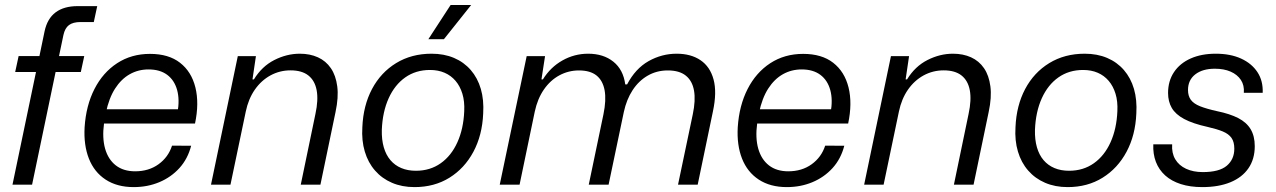

<svg xmlns="http://www.w3.org/2000/svg" viewBox="-20 -754 5210 784"><path d="M31 0 127 -460H42L56 -525H141L162 -626Q173 -678 207 -703.5Q241 -729 297 -729H377L363 -664H309Q278 -664 261.5 -651.5Q245 -639 239 -611L221 -525H324L310 -460H207L111 0Z M526 10Q458.2 10 411.4 -20.6Q364.7 -51.2 343 -106.3Q321.3 -161.5 325.5 -234.7Q331.3 -323.3 365.8 -390.7Q400.2 -458 458.4 -496Q516.7 -534 592.5 -534Q668.7 -534 715.3 -497.6Q762 -461.2 777.9 -396.8Q793.8 -332.3 776.3 -249.5H404.7Q396.8 -190.8 409.2 -146.9Q421.7 -103 452.8 -78.7Q484 -54.5 531.7 -54.5Q587.3 -54.5 627.2 -83.2Q667.2 -112 682.5 -159.3L760.5 -158.8Q746.8 -105.5 712.7 -67.8Q678.5 -30.2 630.4 -10.1Q582.3 10 526 10ZM412.3 -293.2 401.2 -307.7H717.3L704.5 -292.8Q714.3 -346.2 703.3 -386.3Q692.3 -426.3 662.8 -448.4Q633.2 -470.5 586.5 -470.5Q544.7 -470.5 509.8 -450.9Q475 -431.3 449.8 -392.2Q424.7 -353 412.3 -293.2Z M841.6 0 951 -524.7H1025L1011 -429.9H1016.9Q1049.4 -483.1 1100.2 -508.9Q1151 -534.7 1204.3 -534.7Q1245.6 -534.7 1278.1 -520Q1310.7 -505.3 1331 -475.6Q1351.3 -446 1357.1 -401.5Q1363 -357 1350.1 -296.7L1288.4 0H1208.1L1268.1 -289.1Q1280.4 -346.3 1273 -385.6Q1265.6 -425 1239.1 -445.9Q1212.7 -466.7 1166.4 -466.7Q1122.3 -466.7 1084.4 -446.1Q1046.6 -425.4 1020.4 -387.7Q994.3 -350 983.6 -298.7L921.1 0Z M1672.6 10Q1621.4 10 1580.6 -7.6Q1539.7 -25.1 1511.4 -57.6Q1483 -90 1469.6 -135Q1456.1 -180 1459.6 -234.9Q1463.3 -323 1499.1 -390.6Q1535 -458.1 1597.6 -496.4Q1660.3 -534.7 1742.1 -534.7Q1793.3 -534.7 1833.8 -517.5Q1874.3 -500.3 1902.3 -468Q1930.3 -435.7 1943.4 -390.9Q1956.4 -346 1953 -290.4Q1949.3 -202 1913.1 -134.3Q1876.9 -66.6 1815.2 -28.3Q1753.6 10 1672.6 10ZM1678.3 -56.7Q1736.3 -56.7 1779.6 -87.4Q1822.9 -118 1847.7 -173Q1872.6 -228 1875.6 -300.1Q1877.6 -339.9 1868.1 -371.1Q1858.6 -402.3 1840.1 -423.9Q1821.6 -445.6 1795.4 -456.9Q1769.1 -468.3 1735.7 -468.3Q1678 -468.3 1634.9 -438Q1591.9 -407.7 1567 -352.7Q1542.1 -297.7 1539.1 -224.1Q1538.1 -183.7 1547.1 -152.5Q1556.1 -121.3 1574.3 -100Q1592.4 -78.7 1618.8 -67.7Q1645.1 -56.7 1678.3 -56.7ZM1729.1 -593.9 1820 -733.6H1903.9L1792.6 -593.9Z M2020.6 0 2130.6 -524.7H2205.6L2191 -429.9H2196.9Q2227.7 -479.6 2276.5 -507.1Q2325.3 -534.7 2381.6 -534.7Q2444 -534.7 2484.6 -502.1Q2525.1 -469.6 2533.1 -409.4H2540.7Q2574.6 -474 2628.4 -504.4Q2682.3 -534.7 2743 -534.7Q2801.3 -534.7 2840.4 -508.2Q2879.6 -481.7 2893.7 -429.5Q2907.9 -377.3 2891.1 -298.9L2828.9 0H2748.6L2808.9 -287.4Q2820.9 -344.3 2813.9 -384.1Q2806.9 -423.9 2780.5 -445.1Q2754.1 -466.4 2706.9 -466.4Q2661.6 -466.4 2624.9 -445.2Q2588.1 -424 2563.2 -385.9Q2538.3 -347.9 2527.3 -296.7L2465.1 0H2384.1L2444.1 -287.4Q2456.1 -345.7 2448.8 -385.5Q2441.4 -425.3 2415.6 -445.9Q2389.7 -466.4 2344.1 -466.4Q2301.3 -466.4 2264.2 -446.4Q2227.1 -426.3 2201 -388.6Q2174.9 -350.9 2163.6 -298.1L2101.6 0Z M3193 10Q3125.2 10 3078.4 -20.6Q3031.7 -51.2 3010 -106.3Q2988.3 -161.5 2992.5 -234.7Q2998.3 -323.3 3032.8 -390.7Q3067.2 -458 3125.4 -496Q3183.7 -534 3259.5 -534Q3335.7 -534 3382.3 -497.6Q3429 -461.2 3444.9 -396.8Q3460.8 -332.3 3443.3 -249.5H3071.7Q3063.8 -190.8 3076.2 -146.9Q3088.7 -103 3119.8 -78.7Q3151 -54.5 3198.7 -54.5Q3254.3 -54.5 3294.2 -83.2Q3334.2 -112 3349.5 -159.3L3427.5 -158.8Q3413.8 -105.5 3379.7 -67.8Q3345.5 -30.2 3297.4 -10.1Q3249.3 10 3193 10ZM3079.3 -293.2 3068.2 -307.7H3384.3L3371.5 -292.8Q3381.3 -346.2 3370.3 -386.3Q3359.3 -426.3 3329.8 -448.4Q3300.2 -470.5 3253.5 -470.5Q3211.7 -470.5 3176.8 -450.9Q3142 -431.3 3116.8 -392.2Q3091.7 -353 3079.3 -293.2Z M3508.6 0 3618 -524.7H3692L3678 -429.9H3683.9Q3716.4 -483.1 3767.2 -508.9Q3818 -534.7 3871.3 -534.7Q3912.6 -534.7 3945.1 -520Q3977.7 -505.3 3998 -475.6Q4018.3 -446 4024.1 -401.5Q4030 -357 4017.1 -296.7L3955.4 0H3875.1L3935.1 -289.1Q3947.4 -346.3 3940 -385.6Q3932.6 -425 3906.1 -445.9Q3879.7 -466.7 3833.4 -466.7Q3789.3 -466.7 3751.4 -446.1Q3713.6 -425.4 3687.4 -387.7Q3661.3 -350 3650.6 -298.7L3588.1 0Z M4339.6 10Q4288.4 10 4247.6 -7.6Q4206.7 -25.1 4178.4 -57.6Q4150 -90 4136.6 -135Q4123.1 -180 4126.6 -234.9Q4130.3 -323 4166.1 -390.6Q4202 -458.1 4264.6 -496.4Q4327.3 -534.7 4409.1 -534.7Q4460.3 -534.7 4500.8 -517.5Q4541.3 -500.3 4569.3 -468Q4597.3 -435.7 4610.4 -390.9Q4623.4 -346 4620 -290.4Q4616.3 -202 4580.1 -134.3Q4543.9 -66.6 4482.2 -28.3Q4420.6 10 4339.6 10ZM4345.3 -56.7Q4403.3 -56.7 4446.6 -87.4Q4489.9 -118 4514.7 -173Q4539.6 -228 4542.6 -300.1Q4544.6 -339.9 4535.1 -371.1Q4525.6 -402.3 4507.1 -423.9Q4488.6 -445.6 4462.4 -456.9Q4436.1 -468.3 4402.7 -468.3Q4345 -468.3 4301.9 -438Q4258.9 -407.7 4234 -352.7Q4209.1 -297.7 4206.1 -224.1Q4205.1 -183.7 4214.1 -152.5Q4223.1 -121.3 4241.3 -100Q4259.4 -78.7 4285.8 -67.7Q4312.1 -56.7 4345.3 -56.7Z M4889.3 10Q4839.7 10 4801.6 -2.3Q4763.4 -14.6 4737.9 -37.6Q4712.3 -60.7 4699.9 -92.9Q4687.6 -125.1 4689.3 -164.7H4766.3Q4763.9 -129.1 4778.9 -103.7Q4794 -78.3 4823.2 -64.8Q4852.4 -51.3 4891.4 -51.3Q4958.9 -51.3 4989.5 -77.4Q5020.1 -103.4 5020.1 -146.9Q5020.1 -174.3 5008.8 -190.6Q4997.4 -207 4973.3 -217.1Q4949.1 -227.1 4911.3 -235.7Q4850.7 -249.1 4815.3 -268.1Q4779.9 -287.1 4764.7 -313.4Q4749.6 -339.7 4749.6 -374.1Q4749.6 -423.3 4773.8 -459.5Q4798 -495.7 4841.9 -515.2Q4885.7 -534.7 4944.3 -534.7Q5004.1 -534.7 5047.6 -514.9Q5091 -495.1 5114.5 -459.5Q5138 -423.9 5136 -375H5059Q5061.4 -405.9 5046.9 -427.7Q5032.3 -449.6 5005.1 -461.5Q4978 -473.4 4940.4 -473.4Q4890.6 -473.4 4860.8 -450.4Q4831 -427.3 4831 -386.4Q4831 -362.6 4842.4 -346.6Q4853.9 -330.7 4880.3 -320.1Q4906.7 -309.6 4950 -300Q5002 -289.3 5036 -271.9Q5070 -254.4 5086.8 -226.4Q5103.6 -198.4 5103.6 -157Q5103.6 -104.4 5077.8 -66.9Q5052 -29.4 5003.9 -9.7Q4955.9 10 4889.3 10Z"/></svg>

Font: Mona Sans ExtraLight
Style: Italic
Weight: 200
Italic angle: -11.6951°
Designer: Deni Anggara
Foundry: GitHub
Version: Version 2.000